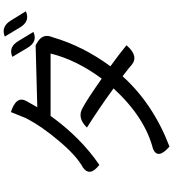

<svg xmlns="http://www.w3.org/2000/svg" viewBox="31 -901 938 1040"><g transform="rotate(-90 500.0 -381.0)"><path d="M712 -783Q765 -806 798 -750L847 -669Q794 -645 761 -701L712 -783ZM822 -824Q875 -846 909 -791L959 -710Q905 -686 872 -741L822 -824ZM775 -657 793 -646Q841 -617 818 -564Q770 -400 661 -252Q722 -208 775 -165Q716 -96 667 -138Q666 -141 607 -186Q457 -20 226 68Q154 5 213 -21Q385 -65 541 -235Q434 -313 329 -379Q383 -435 438 -401Q477 -381 594 -299Q696 -437 730 -576H392Q276 -414 127 -312Q60 -363 113 -401Q176 -435 256 -530Q337 -625 381 -712L413 -791Q504 -762 472 -706L439 -648Z"/></g></svg>

Font: Swei Toothpaste CJK TC
Style: Regular
Weight: 400
Version: Version 1.0